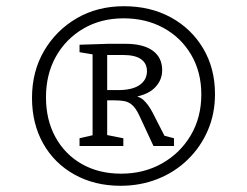

<svg xmlns="http://www.w3.org/2000/svg" viewBox="-20 -764 794 618"><path d="M236 -294V-319L288 -331L278 -320V-599L290 -587L236 -596V-620L328 -623H384Q441 -623 471.5 -601Q502 -579 502 -538Q502 -504 476 -479.5Q450 -455 394 -449L397 -458Q427 -456 442.5 -441.5Q458 -427 471 -402L514 -318L498 -330L540 -319V-294H474L428 -393Q417 -416 405.5 -426Q394 -436 380.5 -438.5Q367 -441 349 -441H315L325 -451V-320L316 -331L377 -319V-294ZM325 -465 315 -474H360Q406 -474 429.5 -490.5Q453 -507 453 -535Q453 -560 434 -573.5Q415 -587 376 -587H315L325 -600ZM368 -166Q285 -166 220 -202Q155 -238 119 -302Q83 -366 83 -449Q83 -534 122 -600.5Q161 -667 227.5 -705.5Q294 -744 379 -744Q464 -744 530 -708Q596 -672 634 -608Q672 -544 672 -461Q672 -398 649 -344.5Q626 -291 584.5 -250.5Q543 -210 487.5 -188Q432 -166 368 -166ZM370 -205Q443 -205 501.5 -238Q560 -271 594 -328.5Q628 -386 628 -460Q628 -532 595.5 -587.5Q563 -643 506.5 -674Q450 -705 378 -705Q305 -705 248.5 -672Q192 -639 160 -582Q128 -525 128 -451Q128 -378 158.5 -322.5Q189 -267 243.5 -236Q298 -205 370 -205Z"/></svg>

Font: Pack4
Style: Regular
Weight: 400
Version: Version 2.002